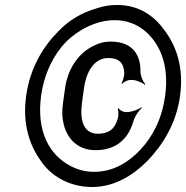

<svg xmlns="http://www.w3.org/2000/svg" viewBox="-20 -741 747 771"><path d="M373 -204C315 -204 300 -258 309 -327L317 -385C326 -453 358 -508 415 -508C457 -508 477 -489 479 -449C480 -437 473 -414 468 -407L470 -404C476 -412 493 -420 503 -420H510C527 -420 553 -409 562 -400L563 -404C554 -413 544 -436 544 -456C544 -534 500 -574 424 -574C401 -574 381 -569 362 -560C301 -533 253 -472 241 -385L233 -327C229 -299 229 -273 234 -250C247 -185 291 -138 364 -138C440 -138 494 -177 516 -255C522 -275 538 -298 549 -307V-311C538 -302 508 -291 491 -291H485C475 -291 459 -299 456 -307L453 -304C456 -297 457 -274 452 -262C440 -221 415 -204 373 -204ZM145 -356C158 -449 197 -523 245 -573C293 -620 365 -660 441 -660C490 -660 529 -643 558 -620C619 -571 661 -484 643 -356C630 -260 591 -190 543 -139C497 -90 435 -51 358 -51C324 -51 293 -59 264 -74C177 -119 126 -215 145 -356ZM85 -356C69 -241 100 -156 144 -95C182 -37 256 10 350 10C440 10 516 -38 572 -95C631 -156 688 -243 703 -356C719 -472 687 -556 643 -616C603 -673 543 -721 450 -721C423 -721 396 -717 370 -708C306 -690 255 -658 215 -616C155 -556 101 -471 85 -356Z"/></svg>

Font: Asimov
Style: EdgeNarIt
Weight: 500
Designer: Google
Version: Version 2.000980: 2014